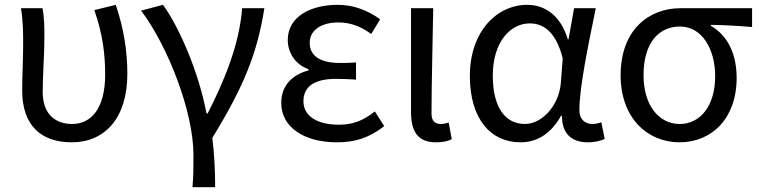

<svg xmlns="http://www.w3.org/2000/svg" viewBox="-20 -577 3152 796"><path d="M278 13C414 13 508 -87 508 -271C508 -368 492 -462 460 -557L371 -535C406 -436 416 -351 416 -268C416 -127 358 -63 279 -63C214 -63 157 -99 157 -196C157 -263 164 -355 164 -416C164 -464 164 -505 156 -543H67C76 -486 76 -438 76 -394C76 -330 72 -266 72 -202C72 -58 149 13 278 13Z M778 199H872C872 137 869 60 860 -5C994 -223 1047 -360 1076 -543H984C972 -392 911 -244 841 -107H836C804 -278 724 -462 656 -557L565 -533C674 -389 782 -116 782 65C782 125 782 150 778 199Z M1376 13C1451 13 1508 -4 1573 -54L1534 -115C1483 -74 1438 -60 1385 -60C1293 -60 1238 -97 1238 -157C1238 -218 1283 -250 1372 -250C1399 -250 1425 -249 1456 -247V-318C1430 -316 1410 -316 1389 -316C1301 -316 1264 -350 1264 -399C1264 -455 1316 -484 1383 -484C1433 -484 1477 -467 1519 -436L1556 -497C1505 -534 1446 -557 1380 -557C1269 -557 1173 -509 1173 -411C1173 -360 1203 -310 1259 -290V-285C1198 -269 1146 -228 1146 -150C1146 -49 1242 13 1376 13Z M1787 13C1818 13 1837 8 1853 0L1840 -69C1828 -65 1817 -63 1807 -63C1784 -63 1769 -75 1769 -106C1769 -237 1774 -396 1776 -543H1684V-113C1684 -32 1712 13 1787 13Z M2138 13C2208 13 2265 -24 2306 -97H2310C2309 -21 2352 13 2417 13C2449 13 2471 6 2487 -1L2473 -70C2462 -66 2448 -63 2436 -63C2406 -63 2382 -82 2382 -119C2382 -218 2421 -400 2450 -543H2360L2337 -414H2334C2303 -518 2234 -557 2166 -557C2041 -557 1928 -448 1928 -262C1928 -84 2014 13 2138 13ZM2156 -63C2072 -63 2023 -136 2023 -263C2023 -406 2098 -480 2176 -480C2227 -480 2283 -453 2313 -335L2305 -232C2297 -140 2228 -63 2156 -63Z M2797 13C2930 13 3034 -85 3034 -254C3034 -357 2994 -432 2927 -470V-474C2987 -473 3037 -470 3098 -465V-543H2801C2673 -543 2553 -456 2553 -265C2553 -86 2666 13 2797 13ZM2798 -63C2711 -63 2648 -141 2648 -265C2648 -402 2713 -467 2799 -467C2893 -467 2945 -370 2945 -261C2945 -139 2884 -63 2798 -63Z"/></svg>

Font: Noto Sans JP
Style: Regular
Weight: 400
Designer: Ryoko NISHIZUKA  (kana, bopomofo & ideographs); Paul D. Hunt (Latin, Greek & Cyrillic); Sandoll Communications , Soo-you
Foundry: Adobe
Version: Version 2.002;hotconv 1.0.116;makeotfexe 2.5.65601